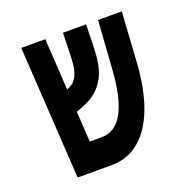

<svg xmlns="http://www.w3.org/2000/svg" viewBox="-112 -719 823 829"><g transform="rotate(-20 300.0 -304.5)"><path d="M70 -609H180.5L195 -373L204.5 -377Q255 -397 258 -488.5L262 -609H368L365 -498.5Q363.5 -445 352 -404.2Q340.5 -363.5 311.5 -331.2Q282.5 -299 231 -279L201.5 -267.5L210 -128H264.5Q390 -128 407.5 -384.5L423 -609H532L517.5 -380Q510 -260.5 478 -175.2Q446 -90 391.5 -45Q337 0 264 0H107.5Z"/></g></svg>

Font: JuliaMono
Style: Bold
Weight: 700
Monospace: yes
Designer: cormullion
Foundry: corm
Version: Version 0.055; ttfautohint (v1.8.4)